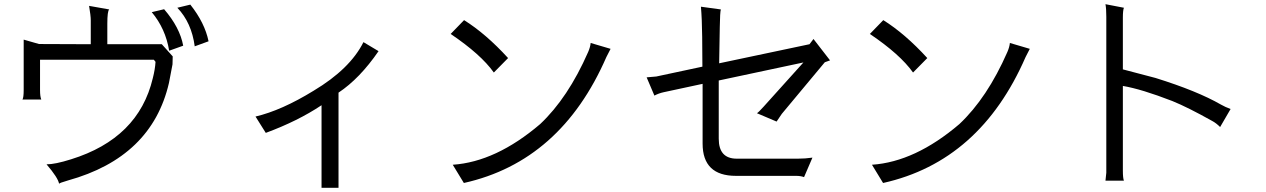

<svg xmlns="http://www.w3.org/2000/svg" viewBox="-20 -842 6040 916"><path d="M202 -58Q257 6 262 35Q262 31 304 19Q704 -92 786 -446L803 -535L804 -573L752 -631H492V-729Q492 -789 501 -797L405 -814Q413 -767 413 -745V-631L166 -632L93 -653V-413Q93 -376 87 -367H177Q171 -381 171 -413V-557H714L722 -547Q720 -512 709 -469Q641 -182 319 -82Q243 -58 202 -58ZM704 -784Q770 -705 787 -600L854 -624Q838 -711 763 -798ZM888 -820 826 -805Q894 -734 909 -621L975 -645Q957 -733 888 -820Z M1786 -598 1714 -641Q1650 -513 1476 -409Q1323 -315 1199 -286L1248 -208Q1402 -265 1514 -340V54H1595V-400Q1696 -467 1786 -598Z M2404 -565Q2298 -681 2194 -746L2130 -680Q2274 -583 2336 -496ZM2140 -56 2193 31Q2656 -72 2873 -570L2893 -609L2798 -637Q2796 -617 2786 -594Q2690 -375 2557 -250Q2346 -70 2140 -56Z M3409 -180V-458L3813 -544L3623 -333Q3597 -304 3591 -302L3685 -262L3710 -299L3915 -545L3940 -554L3861 -656L3842 -631L3411 -540L3414 -714Q3415 -784 3419 -797L3324 -810Q3329 -753 3330 -666L3331 -524L3111 -477L3065 -473L3102 -386Q3123 -397 3146 -402L3332 -442V-157Q3332 -3 3491 -3H3778Q3800 -3 3816 3L3856 -90Q3822 -85 3786 -85H3495Q3409 -85 3409 -180Z M4404 -565Q4298 -681 4194 -746L4130 -680Q4274 -583 4336 -496ZM4140 -56 4193 31Q4656 -72 4873 -570L4893 -609L4798 -637Q4796 -617 4786 -594Q4690 -375 4557 -250Q4346 -70 4140 -56Z M5801 -236 5851 -322Q5826 -331 5805 -343Q5692 -408 5493 -470L5337 -511V-758Q5337 -793 5342 -805L5254 -822Q5258 -801 5258 -762V-18L5254 20H5342Q5337 8 5337 -28V-432Q5426 -417 5573 -360Q5647 -330 5763 -265Q5782 -255 5801 -236Z"/></svg>

Font: Sawarabi Gothic
Style: Regular
Weight: 400
Designer: mshio (mshio@users.sourceforge.jp)
Version: Version 20141215